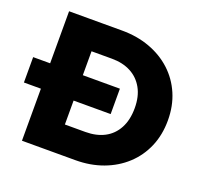

<svg xmlns="http://www.w3.org/2000/svg" viewBox="-123 -849 1037 988"><g transform="rotate(20 395.5 -354.5)"><path d="M0 -285V-424H475V-285ZM213 0V-154H384Q444 -154 488 -177Q532 -200 556.5 -245.5Q581 -291 581 -356Q581 -420 556 -464.5Q531 -509 487 -532Q443 -555 384 -555H206V-709H384Q466 -709 535.5 -683.5Q605 -658 656 -611Q707 -564 735 -499Q763 -434 763 -355Q763 -275 735 -210Q707 -145 656 -98Q605 -51 536 -25.5Q467 0 386 0ZM93 0V-709H272V0Z"/></g></svg>

Font: Outfit ExtraBold
Style: Regular
Weight: 800
Designer: Rodrigo Fuenzalida
Foundry: fragTYPE
Version: Version 1.100;gftools[0.9.27]